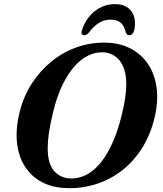

<svg xmlns="http://www.w3.org/2000/svg" viewBox="-20 -926 812 958"><path d="M509 -713Q579 -711.5 632.2 -683.5Q685.5 -655.5 718.8 -606Q752 -556.5 761.2 -489.2Q770.5 -422 752 -342.5Q731.5 -254 688.8 -186.8Q646 -119.5 587 -74.2Q528 -29 458.2 -7Q388.5 15 313.5 12.5Q243 11 189.5 -17.2Q136 -45.5 103.8 -96Q71.5 -146.5 64.5 -216.8Q57.5 -287 79.5 -372.5Q99 -448 139.8 -510.8Q180.5 -573.5 237.5 -619.8Q294.5 -666 363.8 -690.5Q433 -715 509 -713ZM331 -35.5Q365.5 -34 401.2 -49.2Q437 -64.5 470.8 -100.8Q504.5 -137 534.2 -198Q564 -259 586.5 -348Q599 -398 604.8 -438Q610.5 -478 610 -510Q609.5 -560.5 594.5 -594.2Q579.5 -628 554 -645.5Q528.5 -663 496 -665Q460 -667 423.5 -650.5Q387 -634 353.5 -597.2Q320 -560.5 292 -503Q264 -445.5 245 -366.5Q231 -309.5 224.5 -265.8Q218 -222 218 -189Q217.5 -111.5 248.8 -74.5Q280 -37.5 331 -35.5ZM532.5 -828Q500 -828 474.2 -812.2Q448.5 -796.5 424.5 -764.5Q417.5 -757 411.8 -753.5Q406 -750 400 -750Q390.5 -750 387.8 -757Q385 -764 389 -775.5Q409 -836.5 453.8 -871Q498.5 -905.5 553.5 -905.5Q608 -905.5 634.8 -871Q661.5 -836.5 650 -775.5Q647.5 -764 640.5 -757Q633.5 -750 624 -750Q618.5 -750 614.5 -753.5Q610.5 -757 607.5 -764.5Q600 -797.5 582 -812.8Q564 -828 532.5 -828Z"/></svg>

Font: Fraunces SemiBold
Style: Italic
Weight: 600
Italic angle: -16°
Version: Version 1.000;[b76b70a41]